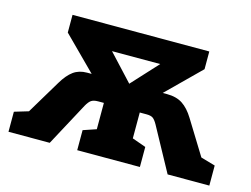

<svg xmlns="http://www.w3.org/2000/svg" viewBox="-79 -667 1042 796"><g transform="rotate(15 442.0 -268.5)"><path d="M811 -104 873 -86V0H694L592 -187Q582 -205 573 -211.5Q564 -218 545 -218H516V-107L575 -86V0H306V-86L362 -105V-218H338Q318 -218 308 -211Q298 -204 288 -186L188 0H11V-86L71 -104L158 -249Q180 -286 204 -303.5Q228 -321 262 -321H282L142 -461V-537H729V-461L587 -321H605Q646 -321 672.5 -303.5Q699 -286 721 -250ZM443 -322 546 -434H339Z"/></g></svg>

Font: Bitter Pro ExtraBold
Style: Regular
Weight: 800
Designer: Sol Matas, and Bitter project Authors
Foundry: Sol Matas
Version: Version 1.010